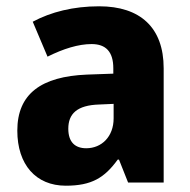

<svg xmlns="http://www.w3.org/2000/svg" viewBox="-20 -580 603 610"><path d="M295 -560C213 -560 142 -542 84 -511L131 -400C181 -425 229 -440 271 -440C316 -440 340 -416 340 -363V-346L256 -343C111 -337 35 -282 35 -165C35 -57 94 10 189 10C271 10 312 -15 354 -73H358L387 0H500V-363C500 -493 425 -560 295 -560ZM296 -248 341 -250V-204C341 -146 303 -109 254 -109C219 -109 197 -128 197 -171C197 -218 224 -246 296 -248Z"/></svg>

Font: Noto Sans Myanmar SemiCondensed ExtraBold
Style: Regular
Weight: 800
Width: 4
Designer: Monotype Design Team
Foundry: Monotype Imaging Inc.
Version: Version 2.107